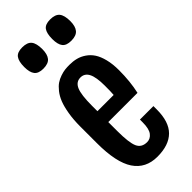

<svg xmlns="http://www.w3.org/2000/svg" viewBox="-293 -978 1037 1037"><g transform="rotate(-45 225.5 -459.5)"><path d="M228.5 7.3Q139.6 7.3 94.2 -60.5Q48.8 -128.4 48.8 -275.4V-402.3Q48.8 -455.6 56.2 -498.5Q63.5 -541.5 74.7 -569.8Q85.9 -598.1 102.8 -619.4Q119.6 -640.6 136.2 -651.9Q152.8 -663.1 173.3 -669.9Q193.8 -676.8 209.2 -678.5Q224.6 -680.2 242.7 -680.2Q270.5 -680.2 294.4 -674.1Q318.4 -668 340.6 -652.8Q362.8 -637.7 378.2 -614.3Q393.6 -590.8 402.8 -554.2Q412.1 -517.6 412.1 -470.2Q412.1 -383.8 396 -313H172.9V-244.6Q172.9 -155.8 188 -121.8Q203.1 -87.9 244.6 -87.9Q270 -87.9 286.6 -109.6Q303.2 -131.3 303.2 -180.7V-201.7H406.2V-175.8Q406.2 -82 361.3 -37.4Q316.4 7.3 228.5 7.3ZM172.9 -396H296.9Q298.8 -415 298.8 -464.8Q298.8 -530.3 283.4 -560.1Q268.1 -589.8 236.8 -589.8Q203.1 -589.8 188 -555.7Q172.9 -521.5 172.9 -437ZM342.3 -764.6Q305.7 -764.6 290.8 -783.7Q275.9 -802.7 275.9 -843.8Q275.9 -887.2 290.3 -907.2Q304.7 -927.2 342.3 -927.2Q381.3 -927.2 397.5 -907.5Q413.6 -887.7 413.6 -843.8Q413.6 -804.2 397.2 -784.4Q380.9 -764.6 342.3 -764.6ZM128.9 -764.6Q92.3 -764.6 77.1 -783.9Q62 -803.2 62 -843.8Q62 -887.2 76.7 -907.2Q91.3 -927.2 128.9 -927.2Q168 -927.2 183.8 -907.5Q199.7 -887.7 199.7 -843.8Q199.7 -804.2 183.6 -784.4Q167.5 -764.6 128.9 -764.6Z"/></g></svg>

Font: FjallaOne
Style: Regular
Weight: 400
Designer: Irina Smirnova
Foundry: Irina Smirnova
Version: Version 1.001